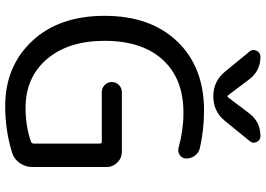

<svg xmlns="http://www.w3.org/2000/svg" viewBox="-160 -859 1008 728"><g transform="rotate(90 344.0 -495.0)"><path d="M410.2 -936.5Q442.4 -978.5 496.1 -978.5Q511.7 -978.5 518.6 -963.9Q525.4 -949.2 514.6 -937.5L438.5 -843.8Q402.3 -799.8 345.2 -799.8Q288.1 -799.8 252 -843.8L175.8 -936.5Q165 -949.2 172.4 -963.9Q179.7 -978.5 195.3 -978.5Q249 -978.5 281.2 -935.5L340.8 -856.4Q344.7 -850.6 349.6 -856.4ZM399.4 -764.6Q471.7 -764.6 541 -749Q558.6 -745.1 569.8 -730.5Q581.1 -715.8 581.1 -697.3Q581.1 -682.6 568.8 -673.3Q556.6 -664.1 541 -668Q472.7 -686.5 411.1 -686.5Q409.2 -686.5 406.2 -686.5Q278.3 -686.5 206.5 -607.9Q134.8 -529.3 134.8 -387.7Q134.8 -250 204.1 -168.9Q273.4 -87.9 389.6 -87.9Q458 -87.9 517.6 -108.4Q524.4 -111.3 524.4 -119.1V-369.1Q524.4 -377 517.6 -377H329.1Q313.5 -377 302.2 -388.2Q291 -399.4 291 -415Q291 -430.7 302.2 -441.9Q313.5 -453.1 329.1 -453.1H555.7Q579.1 -453.1 596.2 -436Q613.3 -418.9 613.3 -395.5V-114.3Q613.3 -87.9 598.6 -66.4Q584 -44.9 559.6 -37.1Q474.6 -10.7 382.8 -10.7Q231.4 -10.7 135.7 -112.8Q40 -214.8 40 -387.7Q40 -561.5 137.2 -663.1Q234.4 -764.6 399.4 -764.6Z"/></g></svg>

Font: Gen Jyuu Gothic P Regular
Style: Regular
Weight: 400
Designer: [Source Han Sans]
Ryoko NISHIZUKA  (kana & ideographs); Paul D. Hunt (Latin, Greek & Cyrillic); Wenlong ZHANG  (bopomofo
Version: Version 1.002.20150607